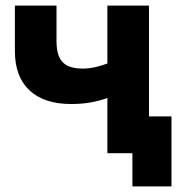

<svg xmlns="http://www.w3.org/2000/svg" viewBox="-20 -545 644 683"><path d="M233 -175Q137 -175 85 -223.5Q33 -272 33 -363V-525H181V-398Q181 -364 190.5 -342.5Q200 -321 220.5 -311Q241 -301 274 -301Q297 -301 320.5 -306.5Q344 -312 367 -321V-198Q333 -186 302 -180.5Q271 -175 233 -175ZM362 0V-525H510V0ZM451 118V-2H436V-131H590V118Z"/></svg>

Font: TikTok Sans 24pt
Style: Bold
Weight: 700
Version: Version 4.000